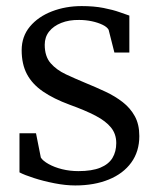

<svg xmlns="http://www.w3.org/2000/svg" viewBox="-20 -584 509 616"><path d="M221.5 11Q190.5 11 154.8 4Q119 -3 88.8 -12.8Q58.5 -22.5 42.5 -31V-156.5H95.5L111 -78.5Q117.5 -68 135.8 -57.8Q154 -47.5 179 -41.2Q204 -35 231.5 -35Q275 -35 301.8 -46Q328.5 -57 340.8 -77.2Q353 -97.5 353 -125Q353 -154 336.2 -174.8Q319.5 -195.5 286.5 -212.8Q253.5 -230 203.5 -248Q152 -267 117.8 -290.5Q83.5 -314 66.5 -346Q49.5 -378 49.5 -423Q49.5 -467 76 -498.8Q102.5 -530.5 146.5 -547.5Q190.5 -564.5 242 -564.5Q281.5 -564.5 312 -558.5Q342.5 -552.5 363.5 -545Q384.5 -537.5 395 -534V-415.5H347L328.5 -488.5Q323.5 -497.5 309 -504.5Q294.5 -511.5 274.8 -515.8Q255 -520 234 -520Q201.5 -520.5 176.5 -510.5Q151.5 -500.5 137.5 -482.8Q123.5 -465 123.5 -440.5Q123.5 -403 142.5 -381.2Q161.5 -359.5 191.5 -345.5Q221.5 -331.5 254 -318Q287 -304.5 318 -290Q349 -275.5 373.5 -256.5Q398 -237.5 412.5 -211.2Q427 -185 427 -147.5Q427 -98 401.2 -62.5Q375.5 -27 329 -8Q282.5 11 221.5 11Z"/></svg>

Font: Merriweather 24pt Light
Style: Regular
Weight: 300
Designer: Eben Sorkin
Foundry: Eben Sorkin
Version: Version 2.100